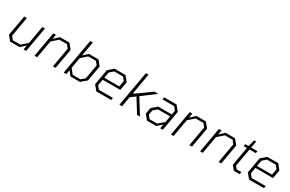

<svg xmlns="http://www.w3.org/2000/svg" viewBox="163 -2112 5262 3487"><g transform="rotate(30 2794.0 -368.5)"><path d="M181 0 100 -99 175 -523H230L158 -113L210 -46H370L490 -152L555 -523H610L518 0H463L479 -90L378 0Z M693 0 785 -523H840L824 -429L925 -523H1122L1208 -419L1134 0H1079L1151 -410L1099 -477H937L813 -368L748 0Z M1305 0 1435 -737H1490L1437 -435L1532 -523H1733L1815 -422L1758 -97L1644 0H1448L1376 -89L1360 0ZM1466 -46H1628L1705 -112L1758 -411L1704 -477H1544L1426 -373L1386 -148Z M1988 0 1904 -103 1962 -430 2070 -523H2298L2384 -418L2352 -241H1983L1961 -114L2015 -48H2309L2301 0ZM1991 -287H2305L2327 -411L2274 -477H2090L2013 -411Z M2473 0 2603 -737H2658L2583 -307H2604L2903 -523H2985L2708 -316L2904 0H2843L2666 -285L2565 -210L2528 0Z M3051 0 2969 -99 2992 -230 3100 -323H3385L3400 -409L3347 -475H3102L3110 -523H3370L3456 -416L3383 0H3328L3343 -85L3244 0ZM3080 -46H3236L3354 -146L3377 -277H3121L3044 -211L3026 -112Z M3554 0 3646 -523H3701L3685 -429L3786 -523H3983L4069 -419L3995 0H3940L4012 -410L3960 -477H3798L3674 -368L3609 0Z M4166 0 4258 -523H4313L4297 -429L4398 -523H4595L4681 -419L4607 0H4552L4624 -410L4572 -477H4410L4286 -368L4221 0Z M4873 0 4802 -86 4871 -477H4803L4811 -523H4880L4916 -663H4959L4934 -523H5066L5058 -477H4926L4860 -102L4904 -48H5003L4994 0Z M5191 0 5107 -103 5165 -430 5273 -523H5501L5587 -418L5555 -241H5186L5164 -114L5218 -48H5512L5504 0ZM5194 -287H5508L5530 -411L5477 -477H5293L5216 -411Z"/></g></svg>

Font: Tomorrow Light
Style: Italic
Weight: 300
Italic angle: -10°
Designer: Tony de Marco, Monica Rizzolli
Foundry: Just in Type
Version: Version 2.002